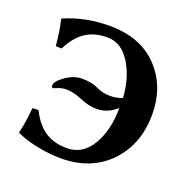

<svg xmlns="http://www.w3.org/2000/svg" viewBox="-120 -779 914 911"><g transform="rotate(20 337.0 -323.0)"><path d="M292 -603Q226.1 -603 181.2 -572.5Q136.2 -542 105 -479L75.2 -480Q69.3 -550.8 55.2 -609.9L57.1 -612.8Q160.2 -657.7 282.2 -658.2Q439.5 -658.2 527.8 -565.7Q616.2 -473.1 616.2 -331.1Q616.2 -180.2 523.7 -84Q431.2 12.2 278.8 12.2Q224.6 12.2 168.2 1.2Q111.8 -9.8 83 -21.5L54.2 -33.2L51.8 -36.1Q65.9 -95.2 71.8 -166L102.1 -167Q132.8 -104 178 -73.5Q223.1 -43 289.1 -43Q369.1 -43 414.1 -119.4Q459 -195.8 459 -307.1Q412.1 -266.1 358.9 -266.1Q318.8 -266.1 273.9 -285.2Q230 -304.2 193.8 -304.2Q170.9 -304.2 151.4 -295.9L131.8 -288.1Q123 -288.1 123 -299.8Q123 -320.8 164.1 -349.4Q205.1 -377.9 246.1 -377.9Q295.9 -377.9 330.1 -360.8Q360.8 -345.7 399.9 -346.2Q430.7 -346.2 459 -357.9Q453.1 -458 408 -530.5Q362.8 -603 292 -603Z"/></g></svg>

Font: Linux Biolinum O
Style: Bold
Weight: 700
Designer: Philipp H. Poll
Foundry: Philipp H. Poll
Version: Version 1.3.2